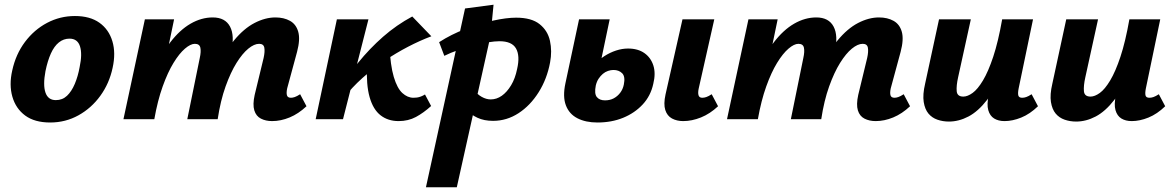

<svg xmlns="http://www.w3.org/2000/svg" viewBox="-20 -506 4986 815"><path d="M193 14Q127 14 87 -15.5Q47 -45 32.5 -95.5Q18 -146 32 -207Q47 -276 86 -328Q125 -380 180 -409Q235 -438 298 -438Q362 -438 402 -409.5Q442 -381 457 -331Q472 -281 458 -218Q444 -152 406 -99.5Q368 -47 313 -16.5Q258 14 193 14ZM217 -81Q245 -81 264.5 -99.5Q284 -118 297.5 -150Q311 -182 318 -221Q330 -277 319.5 -309.5Q309 -342 275 -342Q250 -342 230 -326Q210 -310 196 -279Q182 -248 173 -204Q162 -145 173 -113Q184 -81 217 -81Z M1135 8Q1108 8 1087.5 -2.5Q1067 -13 1059.5 -37.5Q1052 -62 1061 -103L1099 -260Q1105 -287 1102 -303.5Q1099 -320 1080 -320Q1059 -320 1034 -299.5Q1009 -279 984 -239Q959 -199 937.5 -139Q916 -79 904 0H838Q862 -118 896.5 -200.5Q931 -283 973 -334Q1015 -385 1060.5 -408.5Q1106 -432 1149 -432Q1185 -432 1211 -417.5Q1237 -403 1246 -371Q1255 -339 1241 -286L1199 -131Q1195 -112 1198 -101.5Q1201 -91 1215 -91Q1222 -91 1231 -94Q1240 -97 1254 -106L1281 -55Q1247 -23 1209.5 -7.5Q1172 8 1135 8ZM504 0 595 -424H719L631 0ZM574 0Q596 -110 629 -191.5Q662 -273 702.5 -326Q743 -379 789 -405.5Q835 -432 883 -432Q936 -432 956.5 -393Q977 -354 961 -286L892 0H775L828 -260Q834 -287 830.5 -303.5Q827 -320 807 -320Q789 -320 765 -299.5Q741 -279 716.5 -239Q692 -199 670.5 -139Q649 -79 635 0Z M1439 -90 1408 -112Q1451 -179 1500 -239.5Q1549 -300 1606 -350Q1663 -400 1730 -436L1811 -352Q1763 -334 1712 -307.5Q1661 -281 1611.5 -247.5Q1562 -214 1518 -174.5Q1474 -135 1439 -90ZM1320 0 1410 -424H1544L1436 0ZM1672 8Q1627 8 1595.5 -16.5Q1564 -41 1549 -93.5Q1534 -146 1538 -230L1633 -314Q1637 -228 1651.5 -179.5Q1666 -131 1688 -111Q1710 -91 1735 -91Q1742 -91 1750 -92Q1758 -93 1767 -96.5Q1776 -100 1784 -105L1810 -56Q1778 -27 1745.5 -9.5Q1713 8 1672 8Z M1788 289 1954 -470 2075 -486 2062 -353 1919 289ZM2073 7Q2035 7 2007 -6Q1979 -19 1961 -38.5Q1943 -58 1935 -78L1987 -129Q2005 -106 2024.5 -95Q2044 -84 2063 -84Q2088 -84 2110 -99.5Q2132 -115 2149.5 -144Q2167 -173 2175 -213Q2188 -269 2170.5 -300Q2153 -331 2100 -331Q2081 -331 2052.5 -326.5Q2024 -322 1991 -313.5Q1958 -305 1925 -293.5Q1892 -282 1866 -269L1844 -327Q1895 -360 1955.5 -383Q2016 -406 2073 -418.5Q2130 -431 2171 -431Q2236 -431 2270.5 -403.5Q2305 -376 2314.5 -332.5Q2324 -289 2315 -241Q2302 -171 2266.5 -114.5Q2231 -58 2181 -25.5Q2131 7 2073 7Z M2516 14Q2466 14 2431 -4Q2396 -22 2382 -59Q2368 -96 2380 -152L2438 -424H2568L2509 -143Q2502 -108 2513.5 -94Q2525 -80 2548 -80Q2569 -80 2585 -88.5Q2601 -97 2612.5 -112Q2624 -127 2628 -147Q2635 -181 2621 -195Q2607 -209 2584 -209Q2573 -209 2561 -205Q2549 -201 2539 -192.5Q2529 -184 2521 -172Q2513 -160 2509 -143L2466 -175Q2480 -205 2500.5 -228.5Q2521 -252 2545 -267.5Q2569 -283 2595 -291.5Q2621 -300 2646 -300Q2688 -300 2715.5 -280.5Q2743 -261 2753.5 -227.5Q2764 -194 2753 -150Q2742 -99 2708 -62.5Q2674 -26 2625 -6Q2576 14 2516 14ZM2880 8Q2853 8 2832.5 -3Q2812 -14 2804 -39Q2796 -64 2805 -105L2877 -424H3012L2946 -131Q2942 -113 2945 -102Q2948 -91 2961 -91Q2969 -91 2978 -94Q2987 -97 3001 -106L3028 -55Q2994 -23 2955.5 -7.5Q2917 8 2880 8Z M3697 8Q3670 8 3649.5 -2.5Q3629 -13 3621.5 -37.5Q3614 -62 3623 -103L3661 -260Q3667 -287 3664 -303.5Q3661 -320 3642 -320Q3621 -320 3596 -299.5Q3571 -279 3546 -239Q3521 -199 3499.5 -139Q3478 -79 3466 0H3400Q3424 -118 3458.5 -200.5Q3493 -283 3535 -334Q3577 -385 3622.5 -408.5Q3668 -432 3711 -432Q3747 -432 3773 -417.5Q3799 -403 3808 -371Q3817 -339 3803 -286L3761 -131Q3757 -112 3760 -101.5Q3763 -91 3777 -91Q3784 -91 3793 -94Q3802 -97 3816 -106L3843 -55Q3809 -23 3771.5 -7.5Q3734 8 3697 8ZM3066 0 3157 -424H3281L3193 0ZM3136 0Q3158 -110 3191 -191.5Q3224 -273 3264.5 -326Q3305 -379 3351 -405.5Q3397 -432 3445 -432Q3498 -432 3518.5 -393Q3539 -354 3523 -286L3454 0H3337L3390 -260Q3396 -287 3392.5 -303.5Q3389 -320 3369 -320Q3351 -320 3327 -299.5Q3303 -279 3278.5 -239Q3254 -199 3232.5 -139Q3211 -79 3197 0Z M4008 10Q3982 10 3959 2Q3936 -6 3921 -24Q3906 -42 3901 -73Q3896 -104 3907 -151L3966 -424H4101L4047 -178Q4039 -142 4041 -119Q4043 -96 4069 -96Q4087 -96 4108.5 -111.5Q4130 -127 4152.5 -164.5Q4175 -202 4196 -265Q4217 -328 4234 -424H4297Q4273 -299 4240.5 -215Q4208 -131 4170 -82Q4132 -33 4091 -11.5Q4050 10 4008 10ZM4244 8Q4218 8 4200 -3Q4182 -14 4175 -38.5Q4168 -63 4177 -103L4243 -424H4365L4304 -131Q4300 -111 4302.5 -101Q4305 -91 4319 -91Q4327 -91 4336 -94Q4345 -97 4359 -106L4386 -55Q4352 -22 4315 -7Q4278 8 4244 8Z M4548 10Q4522 10 4499 2Q4476 -6 4461 -24Q4446 -42 4441 -73Q4436 -104 4447 -151L4506 -424H4641L4587 -178Q4579 -142 4581 -119Q4583 -96 4609 -96Q4627 -96 4648.5 -111.5Q4670 -127 4692.5 -164.5Q4715 -202 4736 -265Q4757 -328 4774 -424H4837Q4813 -299 4780.5 -215Q4748 -131 4710 -82Q4672 -33 4631 -11.5Q4590 10 4548 10ZM4784 8Q4758 8 4740 -3Q4722 -14 4715 -38.5Q4708 -63 4717 -103L4783 -424H4905L4844 -131Q4840 -111 4842.5 -101Q4845 -91 4859 -91Q4867 -91 4876 -94Q4885 -97 4899 -106L4926 -55Q4892 -22 4855 -7Q4818 8 4784 8Z"/></svg>

Font: Ysabeau Office ExtraBold
Style: Italic
Weight: 800
Italic angle: -12°
Designer: Christian Thalmann (Catharsis Fonts)
Version: Version 2.001;gftools[0.9.30]; featfreeze: tnum,lnum,ss02